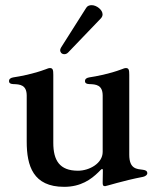

<svg xmlns="http://www.w3.org/2000/svg" viewBox="-20 -702 590 736"><path d="M225.9 14.2C290.5 14.2 329.5 -14.9 356.5 -41.2L366.1 -50.8C371.8 -56.1 373.9 -55.8 374.3 -48.3C374.3 -32.7 373.9 -16.3 373.6 -3.2C373.2 7.8 375.4 11.7 382.8 11.7C387.1 11.7 452.4 -9.6 528.4 -24.1C538.7 -26.3 544.7 -32.7 544.7 -37.3C544.7 -47.2 537.6 -49.7 528.4 -51.1C505 -54.3 475.5 -53.3 475.5 -109V-415.1C475.5 -433.9 473.7 -441.1 462.7 -441.1C457.4 -441.1 452.1 -438.6 447.4 -436.8C396 -417.6 347.7 -409.4 322.8 -405.5C312.1 -403.8 305.8 -399.5 305.8 -391.3C305.8 -382.5 312.5 -380 322.8 -379.6C348 -378.9 373.2 -376.4 373.6 -336.3V-119.7C373.6 -76 322.8 -47.6 278.8 -47.6C208.5 -47.6 184.3 -87 184.3 -154.5V-415.1C184.3 -433.9 182.5 -441.1 171.5 -441.1C166.2 -441.1 160.9 -438.6 156.2 -436.8C104.8 -417.6 56.5 -409.4 31.6 -405.5C21 -403.8 14.6 -399.5 14.6 -391.3C14.6 -382.5 21.3 -380 31.6 -379.6C56.8 -378.9 82 -376.4 82.4 -336.3V-159.1C82.4 -66.1 106.9 14.2 225.9 14.2ZM210.6 -508.9C210.6 -504.3 214.5 -494.3 226.6 -494.3C231.5 -494.3 236.5 -496.1 241.1 -500.7L366.8 -631.7C371.1 -636.4 373.2 -641.7 373.2 -647C373.2 -664.1 350.5 -682.2 331.3 -682.2C323.2 -682.2 315 -679.7 310.4 -671.9L214.5 -520.6C211.3 -515.3 210.6 -512.4 210.6 -508.9Z"/></svg>

Font: Margiela Serif Medium
Style: Regular
Weight: 500
Designer: Andreas Faust, Stefan Endress
Version: Version 1.002;FEAKit 1.0